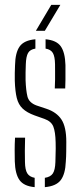

<svg xmlns="http://www.w3.org/2000/svg" viewBox="-20 -767 332 792"><path d="M165 5V-33.5Q188.5 -37 198 -51.5Q207.5 -66 208.5 -98.5Q209 -113.5 209.2 -127Q209.5 -140.5 209.8 -153.8Q210 -167 209.5 -180Q208.5 -223 200 -244.8Q191.5 -266.5 163.5 -276.5L122.5 -291Q91 -302.5 73.5 -319Q56 -335.5 49.2 -362.8Q42.5 -390 41 -434Q40.5 -451.5 41 -466Q41.5 -480.5 42 -497.5Q43 -550 61.2 -575.5Q79.5 -601 126 -605V-566.5Q104 -563 95.8 -548.5Q87.5 -534 86.5 -502Q86 -483 85.5 -468.8Q85 -454.5 85.5 -436.5Q87 -394.5 93.2 -369Q99.5 -343.5 130.5 -332L171 -318.5Q213.5 -304.5 233.5 -274Q253.5 -243.5 253.5 -181.5Q253.5 -163 253.2 -141.2Q253 -119.5 251.5 -100.5Q249.5 -49 230.5 -24Q211.5 1 165 5ZM206 -402Q207 -421 207.2 -438.8Q207.5 -456.5 207.2 -472.8Q207 -489 207 -502Q206.5 -534 198 -548.5Q189.5 -563 168 -566.5V-605Q213 -601 230.8 -575.8Q248.5 -550.5 250 -498.5V-437.5Q250 -420 249 -402ZM41 -101.5Q40.5 -122.5 40.5 -147.5Q40.5 -172.5 42 -199H83.5Q82.5 -169 82.5 -144.2Q82.5 -119.5 83 -98.5Q83.5 -66.5 92.5 -52Q101.5 -37.5 123 -33.5V5Q78.5 1 60.5 -24.2Q42.5 -49.5 41 -101.5ZM128 -640 191.5 -747H229L165 -640Z"/></svg>

Font: Big Shoulders Stencil Display Thin Light
Style: Regular
Weight: 300
Version: Version 2.001